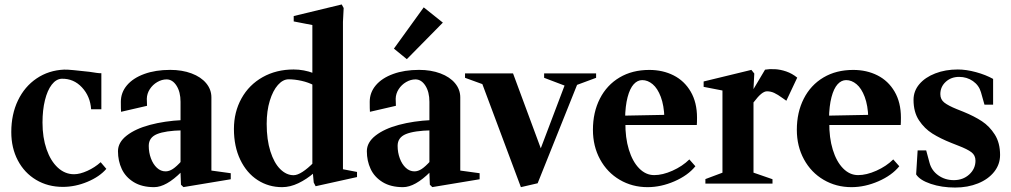

<svg xmlns="http://www.w3.org/2000/svg" viewBox="-20 -833 4588 871"><path d="M31.2 -234Q31.2 -314.2 61.4 -377.3Q91.6 -440.4 146.3 -477.3Q201 -514.2 271 -517.2Q286.2 -517.6 315.2 -514.7Q344.2 -511.8 386 -507.2Q427.4 -500.2 439.8 -500.8V-337.2H393.4Q389.4 -396.2 351.8 -436.6Q314.2 -477 259.8 -475.8Q234.6 -474.6 214.8 -449Q195 -423.4 183.9 -378.5Q172.8 -333.6 172.8 -277Q172.8 -209.2 191.2 -156Q209.6 -102.8 242.1 -72.7Q274.6 -42.6 316 -42.6Q342.4 -42.6 376.4 -58Q410.4 -73.4 436.6 -97.2L462.4 -67Q431.6 -31.2 376.5 -8.2Q321.4 14.8 265.2 14.8Q197.2 14.8 143.9 -17Q90.6 -48.8 60.9 -105.4Q31.2 -162 31.2 -234Z M515.2 -147Q515.2 -187.2 554.9 -218.1Q594.6 -249 660.6 -266.6Q726.6 -284.2 806.6 -288.2L799 -279.8V-371Q799 -415.8 780.8 -444.3Q762.6 -472.8 735.8 -472.8Q714 -472.8 693.3 -460.7Q672.6 -448.6 659.6 -428.5Q646.6 -408.4 646 -385Q646.4 -366.4 647 -353L529.2 -325.8Q528.2 -336.6 528.2 -371Q528.2 -413.4 556 -446.2Q583.8 -479 634.7 -497.5Q685.6 -516 752 -516Q806.2 -516 848.9 -500Q891.6 -484 915.3 -455.5Q939 -427 939 -391V-51.2L930.6 -60.4L1026.8 -47.2V-19.8L812.2 15.8L801 5L798.6 -58L803.6 -53.8Q733.8 16 679.2 16Q623.8 16 586.7 -6.8Q549.6 -29.6 532.4 -66.4Q515.2 -103.2 515.2 -147ZM804.2 -103.4 799 -89.4V-255.6L808.6 -241.8Q730 -240.2 692.4 -224.7Q654.8 -209.2 654.8 -171.6Q654.8 -141.2 664.7 -114.5Q674.6 -87.8 691.9 -71.7Q709.2 -55.6 731.2 -55.6Q747.6 -55.6 764.4 -66.7Q781.2 -77.8 804.2 -103.4Z M1403.2 -5 1398.8 -53 1405 -49.2Q1371 -19.8 1333.6 -1.9Q1296.2 16 1259.8 16Q1198.2 16 1148.5 -16.2Q1098.8 -48.4 1070 -108.4Q1041.2 -168.4 1041.2 -248Q1041.2 -324.8 1075.5 -386.6Q1109.8 -448.4 1171.6 -483.1Q1233.4 -517.8 1312 -517.8Q1358.4 -517.8 1402.8 -501L1397 -495V-727.4L1406.2 -717.6L1312.4 -735.8V-760.2L1530.2 -812.8L1539 -796.6L1535.8 -733.8V-57L1527.4 -66.8L1599.6 -53V-29.8L1411.8 11.8ZM1403 -96 1397 -82.2V-458L1404.4 -446Q1378.8 -459.4 1347.9 -466.3Q1317 -473.2 1289.2 -473.2Q1263.6 -473.2 1240.8 -447.6Q1218 -422 1203.9 -376Q1189.8 -330 1189.8 -271Q1189.8 -199.4 1206.6 -146.4Q1223.4 -93.4 1251.3 -65.8Q1279.2 -38.2 1311.8 -38.2Q1329 -38.2 1352.5 -53.4Q1376 -68.6 1403 -96Z M1644.2 -147Q1644.2 -187.2 1683.9 -218.1Q1723.6 -249 1789.6 -266.6Q1855.6 -284.2 1935.6 -288.2L1928 -279.8V-371Q1928 -415.8 1909.8 -444.3Q1891.6 -472.8 1864.8 -472.8Q1843 -472.8 1822.3 -460.7Q1801.6 -448.6 1788.6 -428.5Q1775.6 -408.4 1775 -385Q1775.4 -366.4 1776 -353L1658.2 -325.8Q1657.2 -336.6 1657.2 -371Q1657.2 -413.4 1685 -446.2Q1712.8 -479 1763.7 -497.5Q1814.6 -516 1881 -516Q1935.2 -516 1977.9 -500Q2020.6 -484 2044.3 -455.5Q2068 -427 2068 -391V-51.2L2059.6 -60.4L2155.8 -47.2V-19.8L1941.2 15.8L1930 5L1927.6 -58L1932.6 -53.8Q1862.8 16 1808.2 16Q1752.8 16 1715.7 -6.8Q1678.6 -29.6 1661.4 -66.4Q1644.2 -103.2 1644.2 -147ZM1933.2 -103.4 1928 -89.4V-255.6L1937.6 -241.8Q1859 -240.2 1821.4 -224.7Q1783.8 -209.2 1783.8 -171.6Q1783.8 -141.2 1793.7 -114.5Q1803.6 -87.8 1820.9 -71.7Q1838.2 -55.6 1860.2 -55.6Q1876.6 -55.6 1893.4 -66.7Q1910.2 -77.8 1933.2 -103.4ZM1767 -612.4 1902.2 -799.6 1989 -730.4 1825.6 -564.6Z M2165 -460 2176 -448.6 2089.6 -480V-500H2307.4L2436.2 -152.2H2430.2L2544.4 -453.6L2549 -441.8L2448.4 -480V-500H2684.2V-480L2589.8 -445L2601.2 -456.4L2419 -1.6L2343 16Z M2669.8 -244Q2669.8 -323.8 2701.4 -385.6Q2733 -447.4 2790.7 -481.6Q2848.4 -515.8 2925.6 -515.8Q2986.8 -515.8 3035.8 -491Q3084.8 -466.2 3113.4 -417.2Q3142 -368.2 3142 -299.2Q3142 -276 3141 -266H2802.6L2817 -277.8Q2816.2 -208.4 2832.8 -154.2Q2849.4 -100 2879.5 -69.3Q2909.6 -38.6 2947.6 -38.6Q2985.6 -38.6 3030.6 -58.6Q3075.6 -78.6 3107.2 -109.8L3134.6 -78.8Q3100.8 -37.2 3039.8 -10.6Q2978.8 16 2917.6 16Q2848.2 16 2791.4 -17.3Q2734.6 -50.6 2702.2 -110.1Q2669.8 -169.6 2669.8 -244ZM2801.2 -308.2 3008.8 -312.2 2994 -297.6Q2992.4 -354.6 2977.7 -393.5Q2963 -432.4 2940.7 -451Q2918.4 -469.6 2893.6 -469.6Q2871.8 -469.6 2854.6 -450.6Q2837.4 -431.6 2827 -392.1Q2816.6 -352.6 2815.6 -294Z M3180 -20.6 3265.4 -52.6 3257.4 -41.6V-430.6L3265.8 -420.8L3172 -439V-463.4L3388.6 -516L3401.8 -499.4L3397.6 -418.6L3392.8 -419.8L3450.6 -517Q3469 -520.4 3494.5 -519.2Q3520 -518 3546.8 -508.8Q3573.6 -499.6 3596.6 -480.8L3547.2 -376L3530.8 -387.6Q3507.8 -404.4 3492 -411.6Q3476.2 -418.8 3459.4 -418.8Q3447.6 -418.8 3433.2 -407.1Q3418.8 -395.4 3400 -370.4Q3393.6 -363.8 3384.8 -353.2L3398.2 -375.4V-41.6L3390.2 -52.6L3484.4 -20V0H3180Z M3594.8 -244Q3594.8 -323.8 3626.4 -385.6Q3658 -447.4 3715.7 -481.6Q3773.4 -515.8 3850.6 -515.8Q3911.8 -515.8 3960.8 -491Q4009.8 -466.2 4038.4 -417.2Q4067 -368.2 4067 -299.2Q4067 -276 4066 -266H3727.6L3742 -277.8Q3741.2 -208.4 3757.8 -154.2Q3774.4 -100 3804.5 -69.3Q3834.6 -38.6 3872.6 -38.6Q3910.6 -38.6 3955.6 -58.6Q4000.6 -78.6 4032.2 -109.8L4059.6 -78.8Q4025.8 -37.2 3964.8 -10.6Q3903.8 16 3842.6 16Q3773.2 16 3716.4 -17.3Q3659.6 -50.6 3627.2 -110.1Q3594.8 -169.6 3594.8 -244ZM3726.2 -308.2 3933.8 -312.2 3919 -297.6Q3917.4 -354.6 3902.7 -393.5Q3888 -432.4 3865.7 -451Q3843.4 -469.6 3818.6 -469.6Q3796.8 -469.6 3779.6 -450.6Q3762.4 -431.6 3752 -392.1Q3741.6 -352.6 3740.6 -294Z M4136 -41.8 4142.8 -150.8H4181.6L4196.6 -95.2Q4206 -59.4 4236.5 -37.6Q4267 -15.8 4307 -15.8Q4348.8 -15.8 4377 -41.6Q4405.2 -67.4 4405.2 -104Q4405.2 -128.6 4386.7 -142.5Q4368.2 -156.4 4329.2 -171.4L4296.8 -184.2Q4245.8 -204.4 4209.7 -227.1Q4173.6 -249.8 4148.9 -287.2Q4124.2 -324.6 4124.2 -380Q4124.2 -420 4150.5 -451.1Q4176.8 -482.2 4222.8 -500Q4268.8 -517.8 4325 -517.8Q4363.2 -517.8 4407.6 -505.7Q4452 -493.6 4485.2 -475V-358.2H4446L4430 -414.8Q4421 -446 4393.7 -465.1Q4366.4 -484.2 4331 -484.2Q4294.6 -484.2 4270.2 -461.7Q4245.8 -439.2 4245.8 -406Q4245.8 -381.8 4263.8 -367.7Q4281.8 -353.6 4319.8 -338.2L4350.8 -325.8Q4400.2 -305.6 4434.6 -282.9Q4469 -260.2 4492.9 -222.5Q4516.8 -184.8 4516.8 -130Q4516.8 -87.4 4490 -53.6Q4463.2 -19.8 4416.7 -1Q4370.2 17.8 4313 17.8Q4252.2 17.8 4202.5 1.1Q4152.8 -15.6 4136 -41.8Z"/></svg>

Font: Wittgenstein
Style: Regular
Weight: 400
Designer: Jörg Drees
Foundry: Jörg Drees
Version: Version 1.003;Glyphs 3.1.2 (3151)